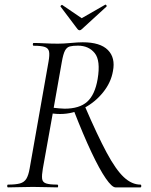

<svg xmlns="http://www.w3.org/2000/svg" viewBox="-20 -811 653 831"><path d="M15 0Q11 0 11 -6Q11 -12 15 -12Q48 -12 66.4 -17.1Q84.8 -22.2 94 -37.2Q103.2 -52.2 108.2 -81L190 -544Q195.2 -573 192.4 -587.5Q189.6 -602 174.6 -607.5Q159.6 -613 126 -613Q122 -613 122 -619Q122 -625 126 -625Q147.4 -625 174.5 -623.5Q201.6 -622 231.2 -622Q254.2 -622 286.2 -625Q318.2 -628 338.2 -628Q413.8 -628 447 -594.5Q480.2 -561 468.8 -503Q460.4 -454 426.2 -411.4Q392 -368.8 343.4 -343.2Q294.8 -317.6 240.2 -317.6Q234 -317.6 224.5 -318.1Q215 -318.6 208.2 -319.6L165.4 -81Q160.4 -52.2 162.3 -37.2Q164.2 -22.2 179.6 -17.1Q195 -12 227.6 -12Q231.6 -12 231.6 -6Q231.6 0 228.6 0Q206.2 0 180.1 -1Q154 -2 122.4 -2Q93.4 -2 64.9 -1Q36.4 0 15 0ZM480 0Q464.6 0 437.7 -39Q410.8 -78 375.7 -152.3Q340.6 -226.6 299.2 -333L347.2 -351.2Q401.8 -224.6 441.6 -150.5Q481.4 -76.4 516 -44.2Q550.6 -12 587.8 -12Q591.6 -12 591.6 -6Q591.6 0 587.8 0Q546 0 519.6 0Q493.2 0 480 0ZM259.4 -340.6Q324 -340.6 357.5 -370.8Q391 -401 402.6 -469Q416 -549.2 389.8 -581.3Q363.6 -613.4 317.2 -613.4Q295.2 -613.4 282.2 -610Q269.2 -606.6 261.3 -591.9Q253.4 -577.2 247.4 -542L212.4 -344.4Q223.2 -343.4 236.2 -342Q249.2 -340.6 259.4 -340.6ZM315.6 -685 242 -782.6Q241 -784.6 244.4 -787.7Q247.8 -790.8 249.2 -789.6L333.6 -732.2L435 -790.4Q437.8 -792.2 440.4 -788.4Q443 -784.6 441 -782.6L334.4 -685Q324.2 -674.8 315.6 -685Z"/></svg>

Font: Cormorant Light
Style: Italic
Weight: 300
Italic angle: -10°
Designer: Christian Thalmann (Catharsis Fonts)
Foundry: Catharsis Fonts
Version: Version 4.000